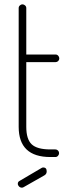

<svg xmlns="http://www.w3.org/2000/svg" viewBox="-20 -723 312 884"><path d="M66 -139V-686Q66 -693 71.5 -698Q77 -703 83 -703Q90 -703 95.5 -698Q101 -693 101 -686V-472H236Q243 -472 248 -466.5Q253 -461 253 -454Q253 -447 248 -442Q243 -437 236 -437H101V-139Q101 -82 126 -58.5Q151 -35 212 -35H235Q242 -35 247 -30Q252 -25 252 -18Q252 -11 247 -5.5Q242 0 235 0H212Q66 0 66 -139ZM185 84 90 138Q86 141 81 141Q73 141 67.5 135.5Q62 130 62 123Q62 114 70 110L172 50Q176 48 179 48Q195 48 195 66Q195 78 185 84Z"/></svg>

Font: Dosis
Style: ExtraLight
Weight: 250
Designer: Edgar Tolentino, Pablo Impallari, Igino Marini
Foundry: Edgar Tolentino, Pablo Impallari, Igino Marini
Version: Version 1.007